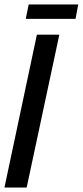

<svg xmlns="http://www.w3.org/2000/svg" viewBox="-29 -844 372 864"><path d="M-9 0 137 -688H238L91 0ZM87 -759 100 -824H323L311 -759Z"/></svg>

Font: Saira UltraCondensed
Style: Bold Italic
Weight: 700
Width: 1
Italic angle: -12°
Designer: Hector Gatti with collaboration of the Omnibus-Type team
Foundry: Omnibus-Type
Version: Version 1.101